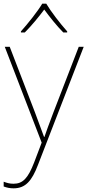

<svg xmlns="http://www.w3.org/2000/svg" viewBox="-26 -783 476 1046"><path d="M226 -763H204C180 -722 125 -653 88 -612V-606H109C146 -643 187 -693 215 -731C243 -693 282 -643 319 -606H340V-612C303 -653 250 -722 226 -763ZM0 -528 201 -6 160 102C127 187 99 218 48 218C27 218 13 214 -6 207V233C13 240 29 243 48 243C113 243 148 202 181 115L430 -528H403L264 -168C241 -108 226 -66 216 -37H214C204 -65 188 -108 164 -172L27 -528Z"/></svg>

Font: Noto Sans Arabic Thin
Style: Regular
Weight: 100
Designer: Monotype Design Team, Nadine Chahine, Nizar Qandah and Khaled Hosny
Foundry: Monotype Imaging Inc.
Version: Version 2.012